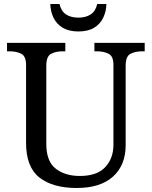

<svg xmlns="http://www.w3.org/2000/svg" viewBox="-20 -928 757 958"><path d="M362 10Q244 10 177 -42Q110 -94 110 -216V-604Q110 -648 85.5 -660Q61 -672 28 -672H15V-714H306V-672H293Q259 -672 235 -659.5Q211 -647 211 -600V-210Q211 -123 258 -86.5Q305 -50 378 -50Q464 -50 505 -94Q546 -138 546 -206V-604Q546 -648 521.5 -660Q497 -672 464 -672H451V-714H702V-672H689Q655 -672 631 -659.5Q607 -647 607 -600V-204Q607 -104 544 -47Q481 10 362 10ZM371 -771Q324 -771 293 -789.5Q262 -808 247 -839.5Q232 -871 231 -908H277Q285 -872 309.5 -856Q334 -840 371 -840Q408 -840 432.5 -856Q457 -872 465 -908H511Q510 -871 495 -839.5Q480 -808 449.5 -789.5Q419 -771 371 -771Z"/></svg>

Font: Noto Serif Khojki
Style: Regular
Weight: 400
Designer: Juan Bruce
Version: Version 2.002